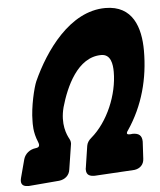

<svg xmlns="http://www.w3.org/2000/svg" viewBox="-52 -757 682 818"><g transform="rotate(-5 288.5 -348.5)"><path d="M538 -131C538 -158 524 -168 498 -168L490 -167C488 -167 486 -167 484 -167C477 -167 474 -169 474 -173C474 -176 476 -180 480 -185C547 -284 577 -398 577 -517C577 -616 546 -712 429 -712C276 -712 165 -551 109 -427C98 -402 78 -320 78 -260C78 -248 75 -213 94 -168C96 -163 97 -159 97 -156C97 -148 92 -144 81 -143C56 -140 36 -124 29 -101L8 -22C7 -17 6 -13 6 -9C6 11 21 15 38 15L169 4C194 1 213 -15 216 -40L233 -149C233 -158 232 -162 228 -170C218 -188 196 -235 215 -307C239 -391 292 -514 394 -514C435 -514 441 -471 441 -438C441 -341 394 -228 321 -166C310 -157 303 -146 301 -134L287 -42C286 -39 286 -36 286 -33C286 -9 302 -4 322 -4L492 -14C516 -17 533 -33 534 -58Z"/></g></svg>

Font: Bangerz
Style: Bold
Weight: 700
Designer: vernon adams
Foundry: Vernon Adams
Version: Version 2.10;December 28, 2023;FontCreator 13.0.0.2683 64-bi